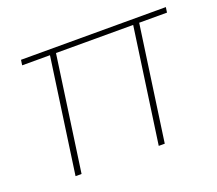

<svg xmlns="http://www.w3.org/2000/svg" viewBox="-89 -600 814 720"><g transform="rotate(-20 318.5 -240.0)"><path d="M631 -459H520L455 0H431L496 -459H188L123 0H99L164 -459H53L56 -480H634Z"/></g></svg>

Font: Exo 2.0 Thin
Style: Italic
Weight: 250
Italic angle: -8°
Designer: Natanael Gama
Version: Version 1.001;PS 001.001;hotconv 1.0.70;makeotf.lib2.5.58329